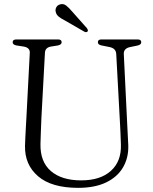

<svg xmlns="http://www.w3.org/2000/svg" viewBox="-20 -890 736 925"><path d="M558.5 -289 540 -630Q538.5 -657.5 507 -663.5L469.5 -671Q451.5 -674.5 451.5 -686.5Q451.5 -700 468.5 -700H643Q660.5 -700 660.5 -686.5Q660.5 -674.5 642 -670.5L608 -663.5Q574.5 -657 576.5 -628.5L593 -289.5Q594 -264.5 595.5 -240.2Q597 -216 598 -190.5Q600 -131 573.2 -84.5Q546.5 -38 492 -11.5Q437.5 15 356.5 15Q228.5 15 163.5 -40.8Q98.5 -96.5 100.5 -187.5Q101 -203 102 -226.8Q103 -250.5 104.5 -275.2Q106 -300 107 -319L123.5 -635Q125 -660 95 -665.5L59.5 -671Q41 -674.5 41 -686.5Q41 -700 59 -700H259.5Q277 -700 277 -686.5Q277 -675 259 -671L224.5 -665.5Q198 -660.5 196.5 -636L179.5 -322Q177.5 -284 176.8 -253.2Q176 -222.5 175 -197Q173 -111 225 -66Q277 -21 371 -21Q463.5 -21 514.2 -66.8Q565 -112.5 562.5 -193Q561.5 -224.5 560.5 -247Q559.5 -269.5 558.5 -289ZM328 -834 399 -754Q401.5 -750.5 403 -746.2Q404.5 -742 402 -738.5Q396.5 -732.5 387 -737L291.5 -792Q274.5 -800.5 263 -809.8Q251.5 -819 248.5 -832.5Q245.5 -844 251.2 -854.8Q257 -865.5 270 -869Q285.5 -873.5 298.8 -863.2Q312 -853 328 -834Z"/></svg>

Font: Fraunces 72pt Soft Light
Style: Regular
Weight: 300
Version: Version 1.000;[b76b70a41]